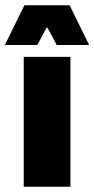

<svg xmlns="http://www.w3.org/2000/svg" viewBox="-44 -708 358 728"><path d="M223 0H46V-492.5H223ZM-24.5 -539.5 48.5 -688H220L293 -539.5V-537.5H171L136 -603H132.5L97.5 -537.5H-24.5Z"/></svg>

Font: Anek Kannada ExtraBold
Style: Regular
Weight: 800
Version: Version 1.003